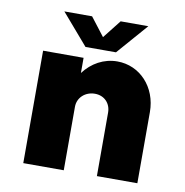

<svg xmlns="http://www.w3.org/2000/svg" viewBox="-71 -662 702 730"><g transform="rotate(10 280.5 -297.5)"><path d="M339.8 -476.1 443.8 -595.2H336.9L281.2 -524.4L226.6 -595.2H119.6L222.2 -476.1ZM351.6 -442.9C299.3 -442.9 253.4 -417 222.2 -375.5V-434.1H65.9V0H222.2V-245.1C222.2 -280.8 251.5 -307.1 288.6 -307.1C325.2 -307.1 350.1 -280.8 350.1 -245.1V0H506.3V-274.4C506.3 -371.6 438 -442.9 351.6 -442.9Z"/></g></svg>

Font: Now Black
Style: Regular
Weight: 400
Designer: Alfredo Marco Pradil
Foundry: Alfredo Marco Pradil
Version: Version 1.200;hotconv 1.0.109;makeotfexe 2.5.65596